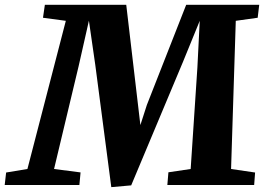

<svg xmlns="http://www.w3.org/2000/svg" viewBox="-82 -767 1095 796"><path d="M-56.6 -51.8 31.7 -66.4 190.9 -680.7 96.2 -693.4 104 -747.1H441.4L500 -248.5L526.9 -332L689.9 -747.1H992.7L986.3 -693.4L895.5 -680.7L876 -66.4L975.6 -51.8L971.7 0H611.8L616.2 -52.7L708.5 -66.4L736.3 -486.3L746.1 -680.7L676.3 -509.8L461.9 1.5L379.4 8.8L313 -498L286.6 -681.2L244.1 -493.2L142.1 -66.4L252 -52.2L247.1 0H-62.5Z"/></svg>

Font: Merriweather
Style: Heavy Italic
Weight: 900
Italic angle: -7°
Designer: Eben Sorkin
Foundry: Eben Sorkin
Version: Version 1.001